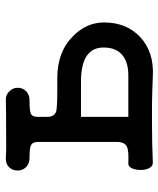

<svg xmlns="http://www.w3.org/2000/svg" viewBox="40 -604 568 689"><g transform="rotate(-90 324.5 -260.0)"><path d="M159.2 -126Q159.2 -96.7 141.6 -88.9Q127.9 -82 83 -84Q71.3 -85 64.5 -71.3Q58.6 -57.6 58.6 -39.1Q58.6 -20.5 65.4 -8.8Q73.2 4.9 85.9 3.9Q155.3 1 220.7 1Q305.7 0 394.5 3.9Q482.4 8.8 536.1 -42Q587.9 -90.8 587.9 -170.9Q587.9 -233.4 540 -281.2Q483.4 -338.9 388.7 -338.9H348.6Q284.2 -338.9 268.6 -342.8Q249 -349.6 249 -376V-408.2Q249 -428.7 260.7 -433.6Q270.5 -438.5 304.7 -438.5Q327.1 -437.5 340.8 -450.2Q353.5 -462.9 353.5 -480.5Q353.5 -499 340.8 -510.7Q327.1 -525.4 304.7 -523.4Q267.6 -522.5 201.2 -522.5Q129.9 -521.5 104.5 -523.4Q82 -525.4 68.4 -511.7Q56.6 -500 56.6 -481.4Q56.6 -463.9 68.4 -451.2Q82 -437.5 104.5 -438.5Q135.7 -438.5 146.5 -433.6Q159.2 -427.7 159.2 -408.2ZM249 -253.9H376Q436.5 -253.9 467.8 -233.4Q498 -212.9 498 -172.9Q498 -124 465.8 -101.6Q440.4 -84 398.4 -84H249Z"/></g></svg>

Font: Gungsuh
Style: Regular
Weight: 400
Version: Version 2.21